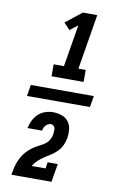

<svg xmlns="http://www.w3.org/2000/svg" viewBox="-108 -909 716 1138"><g transform="rotate(10 250.0 -340.0)"><path d="M178 -446V-518H240L282 -771L235 -734L198 -773L295 -850H382L327 -518H371V-446ZM45 170Q48 152 51.5 135Q55 118 60.5 101.5Q66 85 74.5 68.5Q83 52 94 37.5Q105 23 119 10.5Q133 -2 148.5 -12Q164 -22 180.5 -30Q197 -38 212 -49Q227 -60 236 -76Q245 -92 248 -109Q248 -110 248 -111Q248 -112 248 -114Q249 -122 249.5 -131Q250 -140 248 -147.5Q246 -155 239.5 -160.5Q233 -166 224 -166Q216 -166 207.5 -162Q199 -158 193 -151Q187 -144 183.5 -136Q180 -128 178 -119H91Q96 -143 106.5 -165Q117 -187 135.5 -204.5Q154 -222 177.5 -230Q201 -238 224 -238Q251 -238 276 -229.5Q301 -221 316.5 -201.5Q332 -182 335 -155Q338 -128 334 -102Q330 -80 320.5 -59Q311 -38 295 -21Q279 -4 259.5 8.5Q240 21 220.5 33.5Q201 46 183.5 62Q166 78 154 98H238L244 60H305L286 170ZM55 -306 66 -374H445L434 -306Z"/></g></svg>

Font: Iosevka Slab Heavy
Style: Italic
Weight: 900
Italic angle: -9°
Monospace: yes
Designer: Belleve Invis
Foundry: Belleve Invis
Version: Version 11.1.0; ttfautohint (v1.8.3)